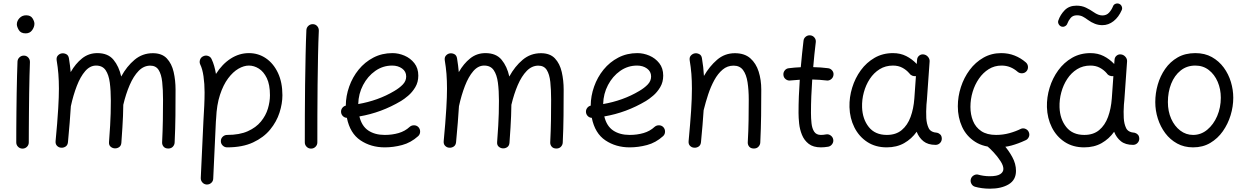

<svg xmlns="http://www.w3.org/2000/svg" viewBox="-20 -838 7332 1130"><path d="M79.1 -694.8Q79.1 -714.8 94.7 -731.4Q110.4 -748 133.8 -748Q160.2 -748 171.4 -730.2Q182.6 -712.4 182.6 -698.2Q182.6 -679.2 169.2 -660.4Q155.8 -641.6 131.3 -641.6Q102.1 -641.6 90.6 -661.4Q79.1 -681.2 79.1 -694.8ZM121.6 -510.7Q136.7 -510.3 146.7 -499Q156.7 -487.8 156.2 -472.2Q154.8 -438.5 153.6 -390.1Q152.3 -341.8 151.6 -286.9Q150.9 -231.9 150.4 -177.7Q149.9 -123.5 149.7 -77.1Q149.4 -30.8 149.4 0Q149.4 15.1 138.7 25.9Q127.9 36.6 112.3 36.6Q97.2 36.6 86.4 25.9Q75.7 15.1 75.7 0Q75.7 -30.8 75.9 -77.4Q76.2 -124 76.7 -178.5Q77.1 -232.9 78.1 -288.1Q79.1 -343.3 80.3 -392.1Q81.5 -440.9 83 -476.1Q84 -491.2 95.2 -501.2Q106.4 -511.2 121.6 -510.7Z M307.1 -7.3Q312.5 -63 316.2 -109.4Q319.8 -155.8 322.3 -195.3Q322.3 -199.2 322.8 -203.6Q326.7 -267.1 326.7 -315.9Q326.7 -363.3 323.5 -403.1Q320.3 -442.9 313.5 -482.9Q311 -500 319.8 -510.3Q328.6 -520.5 340.8 -523.4Q355 -526.4 368.9 -519.8Q382.8 -513.2 385.7 -494.6Q392.6 -452.6 396 -413.6Q424.3 -463.4 463.1 -494.4Q502 -525.4 552.7 -525.4Q615.7 -525.4 647.9 -486.3Q680.2 -447.3 693.4 -387.7Q726.1 -447.8 772.2 -486.3Q818.4 -524.9 879.4 -524.9Q933.1 -524.9 961.9 -494.1Q990.7 -463.4 1002 -414.3Q1013.2 -365.2 1013.2 -310.5Q1013.2 -234.4 1012.5 -157.7Q1011.7 -81.1 1007.8 0.5Q1007.3 14.6 997.3 25.4Q987.3 36.1 970.2 36.1Q952.6 36.1 943.1 25.4Q933.6 14.6 934.1 0Q937.5 -69.8 938.5 -130.4Q939.5 -190.9 939.5 -251.5Q939.5 -310.5 934.6 -355.7Q929.7 -400.9 913.6 -426.3Q897.5 -451.7 864.3 -451.7Q826.2 -451.7 795.9 -420.7Q765.6 -389.6 743.2 -337.4Q720.7 -285.2 705.6 -221.2Q705.1 -185.5 703.9 -155Q702.6 -124.5 700.4 -88.1Q698.2 -51.8 694.3 2.4Q692.9 20 680.9 28.1Q668.9 36.1 654.8 35.2Q641.1 34.2 630.6 24.9Q620.1 15.6 621.6 -2.4Q626 -61.5 628.2 -99.6Q630.4 -137.7 631.3 -170.7Q632.3 -203.6 632.3 -245.6Q632.3 -304.7 626.2 -351.3Q620.1 -397.9 601.6 -425Q583 -452.1 545.4 -452.1Q509.8 -452.1 481.4 -419.4Q453.1 -386.7 432.1 -332.3Q411.1 -277.8 397 -212.9Q394.5 -168.5 390.1 -116.2Q385.7 -64 379.9 -0.5Q377.9 17.1 365.5 24.9Q353 32.7 338.9 31.2Q325.7 30.3 315.7 20.3Q305.7 10.3 307.1 -7.3Z M1279.8 -7.3Q1279.8 -22.9 1290.8 -33.4Q1301.8 -43.9 1316.9 -43.9Q1389.6 -43.9 1438.2 -65.7Q1486.8 -87.4 1515.6 -122.6Q1544.4 -157.7 1556.6 -198.5Q1568.8 -239.3 1568.8 -277.3Q1568.8 -339.8 1550.3 -378.2Q1531.7 -416.5 1503.4 -434.3Q1475.1 -452.1 1444.8 -452.1Q1415.5 -452.1 1383.3 -433.6Q1351.1 -415 1322.5 -376.7Q1293.9 -338.4 1274.7 -279.8Q1255.4 -221.2 1252 -140.6Q1252 -137.7 1251.5 -134.8Q1251 -126.5 1250.5 -121.6L1234.9 213.4Q1234.4 228.5 1223.1 238.5Q1211.9 248.5 1196.3 248Q1181.2 247.1 1171.1 235.8Q1161.1 224.6 1161.6 209.5L1177.2 -125.5Q1180.2 -173.3 1182.1 -215.3Q1184.1 -257.3 1184.1 -294.4Q1184.1 -345.2 1177.7 -388.9Q1171.4 -432.6 1158.7 -458Q1152.3 -471.7 1157.2 -486.1Q1162.1 -500.5 1175.8 -506.8Q1189.5 -513.7 1204.1 -509Q1218.8 -504.4 1225.1 -490.7Q1234.4 -471.2 1240.7 -449Q1247.1 -426.8 1251 -402.8Q1287.6 -460.9 1337.9 -493.2Q1388.2 -525.4 1444.8 -525.4Q1500.5 -525.4 1545.2 -494.9Q1589.8 -464.4 1616 -408.7Q1642.1 -353 1642.1 -277.3Q1642.1 -228.5 1625 -175Q1607.9 -121.6 1569.8 -75.2Q1531.7 -28.8 1469.5 0.2Q1407.2 29.3 1316.9 29.3Q1301.8 29.3 1290.8 18.6Q1279.8 7.8 1279.8 -7.3Z M1821.8 -695.8Q1836.9 -695.3 1846.9 -684.1Q1856.9 -672.9 1856.4 -657.2Q1853.5 -595.2 1851.8 -512.5Q1850.1 -429.7 1849.1 -338.6Q1848.1 -247.6 1847.9 -159.9Q1847.7 -72.3 1847.7 0Q1847.7 15.1 1836.9 25.9Q1826.2 36.6 1810.5 36.6Q1795.4 36.6 1784.7 25.9Q1773.9 15.1 1773.9 0Q1773.9 -72.3 1774.2 -160.2Q1774.4 -248 1775.6 -339.4Q1776.9 -430.7 1778.6 -514.2Q1780.3 -597.7 1783.2 -661.1Q1784.2 -676.3 1795.4 -686.3Q1806.6 -696.3 1821.8 -695.8Z M2440.9 -36.6Q2397.9 2 2346.7 15.6Q2295.4 29.3 2244.6 29.3Q2163.1 29.3 2101.6 -12Q2040 -53.2 2021.5 -144.5Q2007.8 -145 1998 -154.8Q1988.3 -164.6 1987.3 -178.2Q1986.3 -191.9 1994.4 -202.6Q2002.4 -213.4 2015.1 -216.3Q2015.6 -273.4 2035.2 -328.6Q2054.7 -383.8 2090.8 -428.2Q2127 -472.7 2177.5 -499Q2228 -525.4 2290 -525.4Q2325.7 -525.4 2360.6 -510.5Q2395.5 -495.6 2418.7 -466.1Q2441.9 -436.5 2441.9 -393.1Q2441.9 -354.5 2424.1 -324.7Q2406.2 -294.9 2382.3 -274.7Q2358.4 -254.4 2340.3 -243.7Q2224.6 -174.8 2095.2 -152.8Q2108.9 -95.7 2147.7 -69.8Q2186.5 -43.9 2244.6 -43.9Q2288.1 -43.9 2325.9 -54.9Q2363.8 -65.9 2391.1 -91.3Q2402.3 -101.1 2417.7 -100.6Q2433.1 -100.1 2443.4 -88.9Q2453.1 -77.6 2452.6 -62.3Q2452.1 -46.9 2440.9 -36.6ZM2288.1 -452.1Q2233.4 -452.1 2188.7 -420.7Q2144 -389.2 2116.9 -337.6Q2089.8 -286.1 2088.4 -225.6Q2145.5 -235.4 2199.2 -254.6Q2252.9 -273.9 2300.3 -302.2Q2330.6 -319.8 2350.6 -340.6Q2370.6 -361.3 2370.6 -387.7Q2370.6 -417.5 2346.4 -434.8Q2322.3 -452.1 2288.1 -452.1Z M2591.3 -7.3Q2596.7 -63 2600.3 -109.4Q2604 -155.8 2606.4 -195.3Q2606.4 -199.2 2606.9 -203.6Q2610.8 -267.1 2610.8 -315.9Q2610.8 -363.3 2607.7 -403.1Q2604.5 -442.9 2597.7 -482.9Q2595.2 -500 2604 -510.3Q2612.8 -520.5 2625 -523.4Q2639.2 -526.4 2653.1 -519.8Q2667 -513.2 2669.9 -494.6Q2676.8 -452.6 2680.2 -413.6Q2708.5 -463.4 2747.3 -494.4Q2786.1 -525.4 2836.9 -525.4Q2899.9 -525.4 2932.1 -486.3Q2964.4 -447.3 2977.5 -387.7Q3010.3 -447.8 3056.4 -486.3Q3102.5 -524.9 3163.6 -524.9Q3217.3 -524.9 3246.1 -494.1Q3274.9 -463.4 3286.1 -414.3Q3297.4 -365.2 3297.4 -310.5Q3297.4 -234.4 3296.6 -157.7Q3295.9 -81.1 3292 0.5Q3291.5 14.6 3281.5 25.4Q3271.5 36.1 3254.4 36.1Q3236.8 36.1 3227.3 25.4Q3217.8 14.6 3218.3 0Q3221.7 -69.8 3222.7 -130.4Q3223.6 -190.9 3223.6 -251.5Q3223.6 -310.5 3218.8 -355.7Q3213.9 -400.9 3197.8 -426.3Q3181.6 -451.7 3148.4 -451.7Q3110.4 -451.7 3080.1 -420.7Q3049.8 -389.6 3027.3 -337.4Q3004.9 -285.2 2989.7 -221.2Q2989.3 -185.5 2988 -155Q2986.8 -124.5 2984.6 -88.1Q2982.4 -51.8 2978.5 2.4Q2977.1 20 2965.1 28.1Q2953.1 36.1 2939 35.2Q2925.3 34.2 2914.8 24.9Q2904.3 15.6 2905.8 -2.4Q2910.2 -61.5 2912.4 -99.6Q2914.6 -137.7 2915.5 -170.7Q2916.5 -203.6 2916.5 -245.6Q2916.5 -304.7 2910.4 -351.3Q2904.3 -397.9 2885.7 -425Q2867.2 -452.1 2829.6 -452.1Q2793.9 -452.1 2765.6 -419.4Q2737.3 -386.7 2716.3 -332.3Q2695.3 -277.8 2681.2 -212.9Q2678.7 -168.5 2674.3 -116.2Q2669.9 -64 2664.1 -0.5Q2662.1 17.1 2649.7 24.9Q2637.2 32.7 2623 31.2Q2609.9 30.3 2599.9 20.3Q2589.8 10.3 2591.3 -7.3Z M3882.3 -36.6Q3839.4 2 3788.1 15.6Q3736.8 29.3 3686 29.3Q3604.5 29.3 3543 -12Q3481.4 -53.2 3462.9 -144.5Q3449.2 -145 3439.5 -154.8Q3429.7 -164.6 3428.7 -178.2Q3427.7 -191.9 3435.8 -202.6Q3443.8 -213.4 3456.5 -216.3Q3457 -273.4 3476.6 -328.6Q3496.1 -383.8 3532.2 -428.2Q3568.4 -472.7 3618.9 -499Q3669.4 -525.4 3731.4 -525.4Q3767.1 -525.4 3802 -510.5Q3836.9 -495.6 3860.1 -466.1Q3883.3 -436.5 3883.3 -393.1Q3883.3 -354.5 3865.5 -324.7Q3847.7 -294.9 3823.7 -274.7Q3799.8 -254.4 3781.7 -243.7Q3666 -174.8 3536.6 -152.8Q3550.3 -95.7 3589.1 -69.8Q3627.9 -43.9 3686 -43.9Q3729.5 -43.9 3767.3 -54.9Q3805.2 -65.9 3832.5 -91.3Q3843.8 -101.1 3859.1 -100.6Q3874.5 -100.1 3884.8 -88.9Q3894.5 -77.6 3894 -62.3Q3893.6 -46.9 3882.3 -36.6ZM3729.5 -452.1Q3674.8 -452.1 3630.1 -420.7Q3585.4 -389.2 3558.3 -337.6Q3531.2 -286.1 3529.8 -225.6Q3586.9 -235.4 3640.6 -254.6Q3694.3 -273.9 3741.7 -302.2Q3772 -319.8 3792 -340.6Q3812 -361.3 3812 -387.7Q3812 -417.5 3787.8 -434.8Q3763.7 -452.1 3729.5 -452.1Z M4032.7 -7.3Q4042.5 -111.8 4047.4 -185.5Q4052.2 -259.3 4052.2 -315.9Q4052.2 -363.3 4049.1 -403.1Q4045.9 -442.9 4039.1 -482.9Q4036.6 -500 4045.2 -510Q4053.7 -520 4065.9 -523.4Q4080.1 -526.9 4094.5 -520Q4108.9 -513.2 4111.3 -494.6Q4115.7 -468.8 4118.7 -443.1Q4121.6 -417.5 4123 -391.1Q4155.3 -447.3 4200.2 -486.1Q4245.1 -524.9 4305.2 -524.9Q4361.8 -524.9 4395.8 -495.1Q4429.7 -465.3 4445.1 -416.5Q4460.4 -367.7 4460.4 -310.5Q4460.4 -234.4 4459.5 -157.7Q4458.5 -81.1 4454.6 0.5Q4454.1 14.2 4444.1 25.1Q4434.1 36.1 4417 36.1Q4398.9 36.1 4389.6 25.4Q4380.4 14.6 4380.9 0Q4384.8 -69.8 4385.7 -130.4Q4386.7 -190.9 4386.7 -251.5Q4386.7 -308.6 4379.6 -354Q4372.6 -399.4 4353.3 -425.5Q4334 -451.7 4297.4 -451.7Q4260.7 -451.7 4232.9 -428.2Q4205.1 -404.8 4184.1 -366.5Q4163.1 -328.1 4147.9 -282.2Q4132.8 -236.3 4121.6 -190.9Q4121.1 -189.5 4121.1 -188.5Q4118.7 -148.4 4114.7 -101.8Q4110.8 -55.2 4105.5 -0.5Q4103.5 17.1 4091.1 24.9Q4078.6 32.7 4064.5 31.2Q4051.3 30.3 4041.3 20.5Q4031.2 10.7 4032.7 -7.3Z M4885.3 -396Q4883.3 -380.9 4871.3 -371.6Q4859.4 -362.3 4844.7 -364.3Q4804.7 -369.1 4760.3 -370.1Q4756.8 -321.3 4754.9 -272.2Q4752.9 -223.1 4752.9 -173.3Q4752.9 -142.1 4756.1 -112.3Q4759.3 -82.5 4771.7 -63.2Q4784.2 -43.9 4811.5 -43.9Q4825.2 -43.9 4841.3 -46.9Q4856 -49.8 4868.4 -41Q4880.9 -32.2 4883.8 -17.6Q4886.7 -2.9 4877.9 9.8Q4869.1 22.5 4854.5 25.4Q4842.8 27.3 4832 28.3Q4821.3 29.3 4811.5 29.3Q4766.1 29.3 4739.5 8.5Q4712.9 -12.2 4700 -44.2Q4687 -76.2 4683.3 -110.8Q4679.7 -145.5 4679.7 -173.3Q4679.7 -222.7 4681.6 -271.5Q4683.6 -320.3 4687 -368.7Q4658.7 -367.2 4631.3 -364.3Q4616.7 -362.3 4604.5 -371.6Q4592.3 -380.9 4590.8 -396Q4588.9 -410.6 4598.1 -422.9Q4607.4 -435.1 4622.6 -436.5Q4656.2 -440.9 4692.9 -442.4Q4696.3 -481.4 4700.4 -520.5Q4704.6 -559.6 4709 -598.1Q4710.4 -612.8 4722.4 -622.3Q4734.4 -631.8 4749.5 -629.9Q4764.2 -628.4 4773.7 -616.5Q4783.2 -604.5 4781.2 -589.4Q4776.9 -552.7 4772.9 -516.1Q4769 -479.5 4766.1 -442.9Q4788.6 -442.4 4810.5 -440.9Q4832.5 -439.5 4854 -436.5Q4868.7 -434.6 4878.2 -422.6Q4887.7 -410.6 4885.3 -396Z M5486.3 14.6Q5441.4 14.6 5414.8 -6.8Q5388.2 -28.3 5375 -62.5Q5345.2 -20.5 5301.3 4.4Q5257.3 29.3 5198.7 29.3Q5132.8 29.3 5084.2 -2.4Q5035.6 -34.2 5008.5 -88.1Q4981.4 -142.1 4979.5 -207.5Q4978 -265.6 4995.4 -322Q5012.7 -378.4 5046.1 -424.3Q5079.6 -470.2 5127.4 -497.8Q5175.3 -525.4 5235.4 -525.4Q5278.8 -525.4 5313.2 -508.1Q5347.7 -490.7 5375.5 -461.4L5377.4 -486.3Q5378.4 -501.5 5389.9 -510.7Q5401.4 -520 5416.5 -517.6Q5431.2 -515.6 5441.7 -503.4Q5452.1 -491.2 5451.2 -476.6L5435.1 -248.5Q5434.1 -235.4 5432.6 -222.2Q5431.2 -202.6 5430.9 -181.4Q5430.7 -160.2 5431.6 -143.1Q5433.6 -108.9 5445.6 -84Q5457.5 -59.1 5496.1 -56.6Q5505.9 -54.2 5514.2 -46.1Q5522.5 -38.1 5522.9 -22Q5522.9 -6.8 5512.2 3.9Q5501.5 14.6 5486.3 14.6ZM5199.2 -43.9Q5252.9 -43.9 5287.1 -72.5Q5321.3 -101.1 5339.1 -149.7Q5356.9 -198.2 5361.3 -258.3L5370.6 -390.1Q5359.9 -388.2 5348.9 -392.6Q5337.9 -397 5331.5 -406.7Q5314.9 -426.3 5291 -439.2Q5267.1 -452.1 5235.4 -452.1Q5191.4 -452.1 5157 -430.7Q5122.6 -409.2 5099.1 -373.5Q5075.7 -337.9 5064 -294.4Q5052.2 -251 5053.7 -206.5Q5056.2 -136.7 5093.3 -90.3Q5130.4 -43.9 5199.2 -43.9Z M6021.5 -418.9Q6011.7 -407.7 5996.3 -406.7Q5981 -405.8 5969.7 -415Q5949.2 -433.1 5925.8 -442.6Q5902.3 -452.1 5874.5 -452.1Q5833 -452.1 5799.3 -431.2Q5765.6 -410.2 5741.5 -375.2Q5717.3 -340.3 5704.3 -297.1Q5691.4 -253.9 5691.4 -209Q5691.4 -164.1 5706.5 -126.5Q5721.7 -88.9 5755.1 -66.4Q5788.6 -43.9 5842.3 -43.9Q5882.8 -43.9 5920.4 -54.2Q5958 -64.5 5990.2 -80.6Q6004.4 -85.4 6018.1 -78.4Q6031.7 -71.3 6036.1 -57.1Q6041 -43 6033.9 -29.5Q6026.9 -16.1 6012.7 -11.2Q5973.1 7.3 5933.3 18.3Q5893.6 29.3 5847.7 29.3Q5770 29.3 5718.8 -3.7Q5667.5 -36.6 5642.3 -91.6Q5617.2 -146.5 5617.2 -212.4Q5617.2 -270 5635.3 -325.7Q5653.3 -381.3 5687 -426.5Q5720.7 -471.7 5767.8 -498.5Q5814.9 -525.4 5872.6 -525.4Q5915 -525.4 5951.4 -511Q5987.8 -496.6 6017.6 -470.7Q6028.8 -460.9 6030 -445.6Q6031.2 -430.2 6021.5 -418.9ZM5781.7 -31.7Q5791.5 -43.5 5806.9 -45.4Q5822.3 -47.4 5833.5 -37.6Q5857.4 -18.6 5886.7 13.9Q5916 46.4 5937.7 86.2Q5959.5 126 5959.5 167.5Q5959.5 221.2 5916.5 246.8Q5873.5 272.5 5806.6 272.5Q5781.2 272.5 5758.5 269.3Q5735.8 266.1 5718.8 261.2Q5704.6 257.3 5697.3 243.9Q5689.9 230.5 5693.8 215.8Q5697.8 201.7 5711.4 193.8Q5725.1 186 5739.3 190.4Q5750.5 193.8 5768.6 196.5Q5786.6 199.2 5804.7 199.2Q5848.1 199.2 5866.7 187Q5885.3 174.8 5885.3 156.2Q5885.3 136.2 5868.2 109.9Q5851.1 83.5 5828.1 58.8Q5805.2 34.2 5787.6 20Q5775.9 10.3 5774.2 -5.1Q5772.5 -20.5 5781.7 -31.7Z M6648.4 14.6Q6603.5 14.6 6576.9 -6.8Q6550.3 -28.3 6537.1 -62.5Q6507.3 -20.5 6463.4 4.4Q6419.4 29.3 6360.8 29.3Q6294.9 29.3 6246.3 -2.4Q6197.8 -34.2 6170.7 -88.1Q6143.6 -142.1 6141.6 -207.5Q6140.1 -265.6 6157.5 -322Q6174.8 -378.4 6208.3 -424.3Q6241.7 -470.2 6289.6 -497.8Q6337.4 -525.4 6397.5 -525.4Q6440.9 -525.4 6475.3 -508.1Q6509.8 -490.7 6537.6 -461.4L6539.6 -486.3Q6540.5 -501.5 6552 -510.7Q6563.5 -520 6578.6 -517.6Q6593.3 -515.6 6603.8 -503.4Q6614.3 -491.2 6613.3 -476.6L6597.2 -248.5Q6596.2 -235.4 6594.7 -222.2Q6593.3 -202.6 6593 -181.4Q6592.8 -160.2 6593.8 -143.1Q6595.7 -108.9 6607.7 -84Q6619.6 -59.1 6658.2 -56.6Q6668 -54.2 6676.3 -46.1Q6684.6 -38.1 6685.1 -22Q6685.1 -6.8 6674.3 3.9Q6663.6 14.6 6648.4 14.6ZM6361.3 -43.9Q6415 -43.9 6449.2 -72.5Q6483.4 -101.1 6501.2 -149.7Q6519 -198.2 6523.4 -258.3L6532.7 -390.1Q6522 -388.2 6511 -392.6Q6500 -397 6493.7 -406.7Q6477.1 -426.3 6453.1 -439.2Q6429.2 -452.1 6397.5 -452.1Q6353.5 -452.1 6319.1 -430.7Q6284.7 -409.2 6261.2 -373.5Q6237.8 -337.9 6226.1 -294.4Q6214.4 -251 6215.8 -206.5Q6218.3 -136.7 6255.4 -90.3Q6292.5 -43.9 6361.3 -43.9ZM6227.1 -681.6Q6216.3 -685.5 6210.7 -696Q6205.1 -706.5 6208.5 -716.8Q6220.2 -751.5 6246.3 -778.1Q6272.5 -804.7 6315.4 -804.7Q6347.2 -804.7 6371.8 -792.7Q6396.5 -780.8 6416.5 -766.6Q6444.3 -747.1 6467.8 -747.1Q6492.2 -747.1 6507.1 -763.4Q6522 -779.8 6530.3 -800.3Q6534.2 -811.5 6545.4 -815.7Q6556.6 -819.8 6566.9 -815.4Q6577.6 -811 6582 -800Q6586.4 -789.1 6582 -778.8Q6564 -737.3 6533.9 -713.6Q6503.9 -689.9 6467.8 -689.9Q6445.3 -689.9 6424.1 -698Q6402.8 -706.1 6382.3 -721.2Q6367.7 -732.4 6352.8 -740.2Q6337.9 -748 6318.4 -748Q6293.9 -748 6280.8 -731.9Q6267.6 -715.8 6262.2 -700.2Q6258.8 -689.5 6248.3 -683.8Q6237.8 -678.2 6227.1 -681.6Z M7015.1 -525.4Q7070.8 -525.4 7112.5 -502Q7154.3 -478.5 7182.4 -440.2Q7210.4 -401.9 7224.4 -355.5Q7238.3 -309.1 7238.3 -262.7Q7238.3 -211.4 7222.7 -159.9Q7207 -108.4 7177 -65.7Q7147 -22.9 7103 3.2Q7059.1 29.3 7002 29.3Q6949.2 29.3 6908 6.6Q6866.7 -16.1 6838.1 -54.2Q6809.6 -92.3 6794.4 -139.9Q6779.3 -187.5 6779.3 -237.3Q6779.3 -288.6 6793.7 -339.4Q6808.1 -390.1 6837.4 -432.4Q6866.7 -474.6 6910.9 -500Q6955.1 -525.4 7015.1 -525.4ZM7015.1 -452.1Q6964.8 -452.1 6928.5 -422.9Q6892.1 -393.6 6872.8 -345Q6853.5 -296.4 6853.5 -237.3Q6853.5 -182.6 6873 -138.9Q6892.6 -95.2 6926.3 -69.6Q6960 -43.9 7002 -43.9Q7048.3 -43.9 7085.2 -74.5Q7122.1 -105 7143.6 -155Q7165 -205.1 7165 -262.7Q7165 -313.5 7146.5 -356.7Q7127.9 -399.9 7094.2 -426Q7060.5 -452.1 7015.1 -452.1Z"/></svg>

Font: Mikhak-DS1-FD Regular
Style: Regular
Weight: 400
Designer: Amin Abedi
Version: Version 3.2